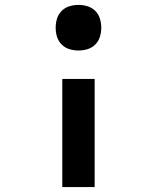

<svg xmlns="http://www.w3.org/2000/svg" viewBox="-20 -558 640 783"><path d="M300 -352Q281 -352 263 -357.5Q245 -363 231.5 -376.5Q218 -390 212.5 -408Q207 -426 207 -445Q207 -464 212.5 -482Q218 -500 231.5 -513.5Q245 -527 263 -532.5Q281 -538 300 -538Q319 -538 337 -532.5Q355 -527 368.5 -513.5Q382 -500 387.5 -482Q393 -464 393 -445Q393 -426 387.5 -408Q382 -390 368.5 -376.5Q355 -363 337 -357.5Q319 -352 300 -352ZM234 205V-236H366V205Z"/></svg>

Font: Iosevka Curly XBdEx
Style: Regular
Weight: 800
Width: 7
Monospace: yes
Designer: Belleve Invis
Foundry: Belleve Invis
Version: Version 11.1.0; ttfautohint (v1.8.3)